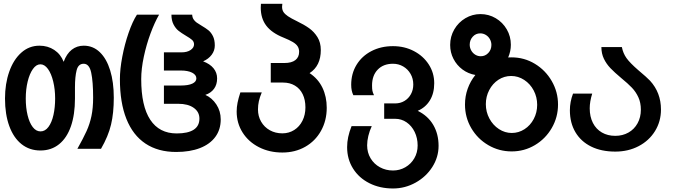

<svg xmlns="http://www.w3.org/2000/svg" viewBox="-20 -804 3640 1036"><path d="M7 -272.5Q7 -352 29.8 -417Q52.5 -482 94.8 -519.8Q137 -557.5 193 -557.5Q238 -557.5 272.8 -534.5Q307.5 -511.5 323.5 -470.5Q339.5 -514 367.2 -535.8Q395 -557.5 432 -557.5Q482 -557.5 518.5 -522.5Q555 -487.5 574.5 -424.2Q594 -361 594 -277Q594 -194 579.2 -131.8Q564.5 -69.5 525 -1H397.5Q429.5 -58 447 -96.5Q464.5 -135 473.5 -178Q482.5 -221 482.5 -277Q482.5 -363 472.2 -411.5Q462 -460 431.5 -460Q402.5 -460 393.5 -425Q384.5 -390 384.5 -332.5V-272.5Q384.5 -186 362.8 -123Q341 -60 299 -26Q257 8 198 8Q139.5 8 96.5 -26Q53.5 -60 30.2 -123.5Q7 -187 7 -272.5ZM277.5 -272.5Q277.5 -321.5 267.2 -364Q257 -406.5 238.8 -431.8Q220.5 -457 198 -457Q175.5 -457 157.5 -431.5Q139.5 -406 129.2 -363.8Q119 -321.5 119 -272.5Q119 -223 128.8 -182.5Q138.5 -142 156.5 -118.5Q174.5 -95 198.5 -95Q223.5 -95 241.5 -119.2Q259.5 -143.5 268.5 -184Q277.5 -224.5 277.5 -272.5Z M627 -377Q627 -430.5 639.8 -497.8Q652.5 -565 673.8 -626.5Q695 -688 719 -725H838.5Q814.5 -683.5 792.2 -623.5Q770 -563.5 756 -498Q742 -432.5 742 -377Q742 -231.5 790.8 -157.8Q839.5 -84 933.5 -84Q994 -84 1025 -104Q1056 -124 1056 -164Q1056 -200.5 1025.2 -222.2Q994.5 -244 941.5 -244H864.5V-342.5H955Q996 -342.5 1017.8 -352.8Q1039.5 -363 1039.5 -381Q1039.5 -400 1016.8 -411.8Q994 -423.5 955 -423.5H864.5V-521.5H959Q990 -521.5 1008.5 -534.2Q1027 -547 1027 -564.5Q1027 -579 1016.5 -588.5Q1006 -598 983.5 -611Q959 -625.5 943.5 -637.8Q928 -650 916.5 -671.8Q905 -693.5 905 -725H1017Q1017.5 -710.5 1024.2 -700Q1031 -689.5 1040.8 -682.5Q1050.5 -675.5 1067.5 -665.5Q1090.5 -652 1104.8 -640.5Q1119 -629 1129 -609Q1139 -589 1139 -558.5Q1139 -531 1122.2 -508.5Q1105.5 -486 1076 -473Q1112.5 -459.5 1132 -435.8Q1151.5 -412 1151.5 -381Q1151.5 -347.5 1134.8 -324.8Q1118 -302 1088 -292Q1124 -276 1147.5 -240.2Q1171 -204.5 1171 -159.5Q1171 -105 1142 -65.5Q1113 -26 1059 -5Q1005 16 930.5 16Q833 16 765 -29.2Q697 -74.5 662 -162.5Q627 -250.5 627 -377Z M1257 -202.5Q1257 -226 1261.8 -249.8Q1266.5 -273.5 1277 -305.5H1392.5Q1381.5 -279.5 1376.8 -258Q1372 -236.5 1372 -213.5Q1372 -177 1389 -147.5Q1406 -118 1436 -101.2Q1466 -84.5 1503.5 -84.5Q1539 -84.5 1567.5 -102.5Q1596 -120.5 1612 -152.5Q1628 -184.5 1628 -224.5Q1628 -265.5 1613.2 -295.8Q1598.5 -326 1571.2 -342.2Q1544 -358.5 1507.5 -358.5H1441V-464H1514.5Q1553.5 -464 1573.8 -479.8Q1594 -495.5 1594 -524.5Q1594 -541.5 1586 -554Q1578 -566.5 1560 -577.2Q1542 -588 1510 -601Q1447 -626 1417 -665.2Q1387 -704.5 1387 -762.5Q1387 -768.5 1388 -783.5H1503.5Q1502 -775.5 1502 -767.5Q1502 -751.5 1509.2 -739.8Q1516.5 -728 1533.5 -716.5Q1550.5 -705 1582.5 -689.5Q1621 -671 1648 -651.8Q1675 -632.5 1693 -603.5Q1711 -574.5 1711 -534Q1711 -448.5 1650.5 -409.5Q1696.5 -379 1719.8 -330.8Q1743 -282.5 1743 -222.5Q1743 -153.5 1712.2 -98.2Q1681.5 -43 1627 -12Q1572.5 19 1503.5 19Q1433.5 19 1377.2 -9.8Q1321 -38.5 1289 -89Q1257 -139.5 1257 -202.5Z M1853 -10Q1853 -37.5 1858.8 -64.8Q1864.5 -92 1877 -123.5H1986Q1974 -98 1967.5 -70.8Q1961 -43.5 1961 -20Q1961 19 1979.5 50Q1998 81 2030 98.5Q2062 116 2100.5 116Q2136.5 116 2167 98.5Q2197.5 81 2215.5 50.2Q2233.5 19.5 2233.5 -19Q2233.5 -59 2217.5 -92Q2201.5 -125 2173.8 -144Q2146 -163 2112.5 -163H2053V-246H2112.5Q2140 -246 2162.2 -259.2Q2184.5 -272.5 2197.2 -295.8Q2210 -319 2210 -348Q2210 -380 2195.2 -405.5Q2180.5 -431 2155.5 -445.5Q2130.5 -460 2100.5 -460Q2048.5 -460 2018 -428.2Q1987.5 -396.5 1987.5 -343Q1987.5 -324 1989.5 -314Q1991.5 -304 1998 -290.5H1886.5Q1875 -313.5 1875 -346.5Q1875 -407 1903.8 -454.2Q1932.5 -501.5 1984 -528.2Q2035.5 -555 2100.5 -555Q2162.5 -555 2213.2 -528.5Q2264 -502 2293.5 -456.2Q2323 -410.5 2323 -355Q2323 -300.5 2299.5 -262.2Q2276 -224 2234 -206Q2289 -179 2317.8 -130Q2346.5 -81 2346.5 -17Q2346.5 44 2312.8 97Q2279 150 2222.2 181.5Q2165.5 213 2100.5 213Q2029.5 213 1973 184.5Q1916.5 156 1884.8 105.2Q1853 54.5 1853 -10Z M2489 -240Q2489 -284.5 2503.5 -325.2Q2518 -366 2545 -399.5Q2506.5 -406 2475.5 -429Q2444.5 -452 2426.8 -486.5Q2409 -521 2409 -561.5Q2409 -607 2431.2 -645.2Q2453.5 -683.5 2491.2 -705.8Q2529 -728 2572.5 -728Q2617 -728 2654.8 -705.8Q2692.5 -683.5 2714.5 -645.5Q2736.5 -607.5 2736.5 -562.5Q2736.5 -527 2722 -494L2740 -494.5Q2808.5 -494.5 2866 -459.8Q2923.5 -425 2957.2 -366.5Q2991 -308 2991 -240Q2991 -171.5 2957.2 -113.2Q2923.5 -55 2866.2 -21Q2809 13 2741 13Q2672.5 13 2614.8 -20.8Q2557 -54.5 2523 -112.5Q2489 -170.5 2489 -240ZM2878.5 -238.5Q2878.5 -280 2859.8 -315.8Q2841 -351.5 2808.5 -372.8Q2776 -394 2738 -394Q2700.5 -394 2669.2 -373.5Q2638 -353 2619.8 -318Q2601.5 -283 2601.5 -242Q2601.5 -200 2620.8 -164.2Q2640 -128.5 2672.2 -107.5Q2704.5 -86.5 2741.5 -86.5Q2778.5 -86.5 2810 -106.8Q2841.5 -127 2860 -162Q2878.5 -197 2878.5 -238.5ZM2631.5 -561.5Q2631.5 -578 2623.5 -592.5Q2615.5 -607 2601.5 -615.5Q2587.5 -624 2571.5 -624Q2547 -624 2530.8 -606Q2514.5 -588 2514.5 -563Q2514.5 -546.5 2522.5 -532Q2530.5 -517.5 2544.2 -509Q2558 -500.5 2574 -500.5Q2598 -500.5 2614.8 -518.2Q2631.5 -536 2631.5 -561.5Z M3055 -209Q3055 -254.5 3072 -299H3175.5Q3162 -255.5 3162 -219.5Q3162 -174.5 3179.2 -140.8Q3196.5 -107 3227.8 -89Q3259 -71 3300 -71Q3339.5 -71 3371 -88.8Q3402.5 -106.5 3420.2 -138.8Q3438 -171 3438 -212Q3438 -250 3424.5 -279.2Q3411 -308.5 3389.5 -331Q3368 -353.5 3332.5 -382.5Q3295.5 -413.5 3273.8 -436.2Q3252 -459 3238.5 -487Q3225 -515 3225 -550H3335.5Q3342 -516.5 3360.5 -490.5Q3379 -464.5 3424 -425.5Q3470.5 -386.5 3487.5 -368.5Q3546.5 -304 3546.5 -213Q3546.5 -149 3514.5 -97Q3482.5 -45 3426.2 -15.5Q3370 14 3300 14Q3225 14 3169.8 -13.2Q3114.5 -40.5 3084.8 -90.8Q3055 -141 3055 -209Z"/></svg>

Font: JuliaMono SemiBold
Style: Regular
Weight: 600
Monospace: yes
Designer: cormullion
Foundry: corm
Version: Version 0.055; ttfautohint (v1.8.4)